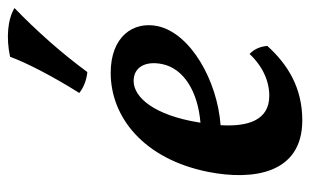

<svg xmlns="http://www.w3.org/2000/svg" viewBox="-167 -595 771 477"><g transform="rotate(-90 218.5 -356.5)"><path d="M316 -717C301 -676 267 -610 226 -545C240 -534 258 -527 278 -525C324 -588 382 -653 437 -706C409 -723 363 -727 316 -717ZM276 -467C166 -467 62 -385 30 -225C8 -114 25 9 158 9C238 9 296 -26 343 -78C341 -97 335 -110 323 -122C292 -89 255 -73 219 -73C157 -73 142 -128 146 -194C256 -202 374 -268 392 -350C405 -411 366 -467 276 -467ZM298 -340C287 -284 227 -250 152 -244C152 -245 153 -247 153 -249C171 -359 215 -410 256 -410C290 -410 306 -381 298 -340Z"/></g></svg>

Font: Vollkorn Semibold
Style: Italic
Weight: 600
Italic angle: -11°
Designer: Friedrich Althausen
Foundry: Friedrich Althausen
Version: Version 4.015;PS 004.015;hotconv 1.0.88;makeotf.lib2.5.64775